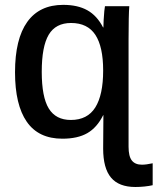

<svg xmlns="http://www.w3.org/2000/svg" viewBox="-20 -558 645 786"><path d="M605 200.2Q590.3 203.6 571 205.6Q551.8 207.5 534.2 207.5Q466.8 207.5 434.6 169.2Q402.3 130.9 402.3 50.3L403.3 -86.4H402.3Q377 -35.6 337.4 -12.9Q297.9 9.8 235.4 9.8Q137.7 9.8 89.6 -59.6Q41.5 -128.9 41.5 -262.2Q41.5 -398.4 91.6 -468.3Q141.6 -538.1 238.8 -538.1Q297.9 -538.1 337.4 -516.1Q377 -494.1 401.9 -445.8H403.3Q403.3 -456.1 404.3 -475.6Q405.3 -495.1 407 -512.5Q408.7 -529.8 409.7 -532.7H509.3Q507.8 -515.1 507.1 -480.7Q506.3 -446.3 506.3 -396V42.5Q506.3 82 519.8 99.1Q533.2 116.2 561 116.2Q578.6 116.2 605 110.4ZM402.3 -269.5Q402.3 -366.7 370.4 -415.3Q338.4 -463.9 271 -463.9Q208 -463.9 179.4 -415.8Q150.9 -367.7 150.9 -264.2Q150.9 -160.6 179.7 -113.8Q208.5 -66.9 270 -66.9Q337.9 -66.9 370.1 -118.2Q402.3 -169.4 402.3 -269.5Z"/></svg>

Font: Arimo Medium
Style: Regular
Weight: 500
Designer: Steve Matteson
Foundry: Monotype Imaging Inc.
Version: Version 1.33